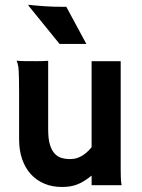

<svg xmlns="http://www.w3.org/2000/svg" viewBox="-20 -762 584 790"><path d="M97.2 -738.8 96.7 -742.2Q116.2 -740.2 132.8 -738.8Q149.4 -737.3 167 -736.1Q184.6 -734.9 205.1 -734.4Q225.6 -733.9 252.9 -733.9L335.4 -581.1H225.1ZM58.6 -307.6Q58.6 -351.6 58.6 -382.1Q58.6 -412.6 58.1 -433.3Q57.6 -454.1 57.1 -466.3Q56.6 -478.5 55.7 -485.4Q54.2 -494.6 52.2 -501.5Q50.3 -508.3 48.3 -512.2Q61 -510.7 81.5 -510.5Q102.1 -510.3 126.5 -510.3Q134.8 -510.3 147.7 -510.5Q160.6 -510.7 178.2 -511.7V-229Q178.2 -191.4 185.1 -168Q191.9 -144.5 204.1 -130.9Q216.3 -117.2 232.9 -112.3Q249.5 -107.4 269 -107.4Q293.9 -107.4 315.7 -119.9Q337.4 -132.3 356.9 -156.2V-510.3H476.6V-62.5Q476.6 -40.5 477.3 -26.4Q478 -12.2 480.5 0H356.9V-39.6Q341.3 -26.9 326.9 -17.8Q312.5 -8.8 298.1 -3.2Q283.7 2.4 268.1 4.9Q252.4 7.3 234.4 7.3Q194.3 7.3 161.9 -6.6Q129.4 -20.5 106.4 -45.9Q83.5 -71.3 71 -107.4Q58.6 -143.6 58.6 -188Z"/></svg>

Font: Hammersmith One
Style: Regular
Weight: 400
Designer: Nicole Fally
Foundry: Nicole Fally
Version: Version 1.002